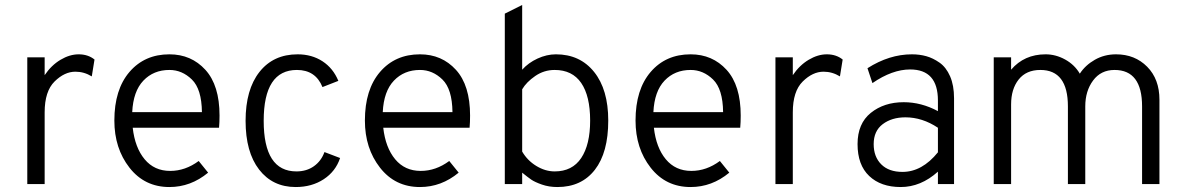

<svg xmlns="http://www.w3.org/2000/svg" viewBox="-20 -742 4779 774"><path d="M90 0V-511H160V-439Q187 -479 224 -501Q261 -523 297 -523Q335 -523 361 -502L350 -434Q319 -453 284 -453Q240 -453 200 -413.5Q160 -374 160 -289V0Z M663 12Q563 12 502 -66Q441 -144 441 -256Q441 -381 502 -452Q563 -523 663 -523Q751 -523 808 -460.5Q865 -398 865 -276Q865 -249 863 -227H515Q524 -147 563 -100Q602 -53 666 -53Q727 -53 781 -93L819 -46Q749 12 663 12ZM513 -290H794Q793 -383 753.5 -421.5Q714 -460 663 -460Q599 -460 558 -417Q517 -374 513 -290Z M1172 12Q1079 12 1024.5 -58.5Q970 -129 970 -255Q970 -381 1026 -452Q1082 -523 1180 -523Q1237 -523 1280 -495Q1323 -467 1344 -416L1280 -391Q1252 -460 1177 -460Q1043 -460 1043 -255Q1043 -51 1175 -51Q1216 -51 1245.5 -72Q1275 -93 1288 -129L1351 -105Q1333 -51 1285 -19.5Q1237 12 1172 12Z M1673 12Q1573 12 1512 -66Q1451 -144 1451 -256Q1451 -381 1512 -452Q1573 -523 1673 -523Q1761 -523 1818 -460.5Q1875 -398 1875 -276Q1875 -249 1873 -227H1525Q1534 -147 1573 -100Q1612 -53 1676 -53Q1737 -53 1791 -93L1829 -46Q1759 12 1673 12ZM1523 -290H1804Q1803 -383 1763.5 -421.5Q1724 -460 1673 -460Q1609 -460 1568 -417Q1527 -374 1523 -290Z M2227 12Q2193 12 2164.5 2Q2136 -8 2121.5 -18Q2107 -28 2085 -46V0H2015V-687L2085 -722V-461Q2110 -489 2147 -506Q2184 -523 2221 -523Q2318 -523 2375 -452Q2432 -381 2432 -256Q2432 -127 2378 -57.5Q2324 12 2227 12ZM2216 -51Q2287 -51 2323 -105Q2359 -159 2359 -256Q2359 -355 2323 -407.5Q2287 -460 2216 -460Q2173 -460 2137.5 -435.5Q2102 -411 2085 -382V-131Q2106 -95 2142 -73Q2178 -51 2216 -51Z M2764 12Q2664 12 2603 -66Q2542 -144 2542 -256Q2542 -381 2603 -452Q2664 -523 2764 -523Q2852 -523 2909 -460.5Q2966 -398 2966 -276Q2966 -249 2964 -227H2616Q2625 -147 2664 -100Q2703 -53 2767 -53Q2828 -53 2882 -93L2920 -46Q2850 12 2764 12ZM2614 -290H2895Q2894 -383 2854.5 -421.5Q2815 -460 2764 -460Q2700 -460 2659 -417Q2618 -374 2614 -290Z M3106 0V-511H3176V-439Q3203 -479 3240 -501Q3277 -523 3313 -523Q3351 -523 3377 -502L3366 -434Q3335 -453 3300 -453Q3256 -453 3216 -413.5Q3176 -374 3176 -289V0Z M3761 0V-50Q3692 12 3611 12Q3531 12 3484 -32.5Q3437 -77 3437 -161Q3437 -244 3490.5 -287Q3544 -330 3623 -330Q3694 -330 3761 -294V-337Q3761 -462 3649 -462Q3577 -462 3497 -407L3477 -467Q3565 -523 3656 -523Q3687 -523 3714 -515.5Q3741 -508 3767.5 -489.5Q3794 -471 3810 -434.5Q3826 -398 3826 -346V0ZM3618 -49Q3697 -49 3761 -128V-227Q3698 -269 3630 -269Q3575 -269 3538.5 -241.5Q3502 -214 3502 -161Q3502 -110 3532.5 -79.5Q3563 -49 3618 -49Z M4584 0V-313Q4584 -460 4473 -460Q4418 -460 4386.5 -417.5Q4355 -375 4355 -313V0H4285V-313Q4285 -460 4174 -460Q4117 -460 4086.5 -421.5Q4056 -383 4056 -321V0H3986V-511H4056V-461Q4109 -523 4195 -523Q4236 -523 4274 -502Q4312 -481 4333 -445Q4355 -479 4393.5 -501Q4432 -523 4479 -523Q4555 -523 4604.5 -473Q4654 -423 4654 -340V0Z"/></svg>

Font: Overpass Light
Style: Regular
Weight: 300
Designer: Delve Withrington, Thomas Jockin
Foundry: Delve Fonts
Version: Version 3.000;DELV;Overpass